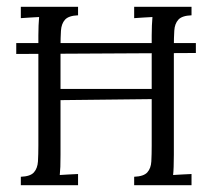

<svg xmlns="http://www.w3.org/2000/svg" viewBox="-20 -546 626 566"><path d="M27.9 -386.9V-419.1H557.4V-389.8ZM41.4 0V-24.9Q69.7 -26 80.1 -38Q90.6 -49.9 91.9 -70.2Q93.1 -90.6 93.1 -117V-441.5Q93.1 -456.9 93.7 -470.7Q94.2 -484.4 95.3 -495.8Q81.8 -495.4 68.4 -494.3Q55 -493.2 41.4 -492.5V-525.9H210.1V-500.9Q182.3 -499.8 171.6 -487.9Q161 -476 159.7 -455.6Q158.4 -435.3 158.4 -408.5V-283.8H427.2V-441.5Q427.2 -456.9 427.8 -470.7Q428.3 -484.4 429.4 -495.8Q415.8 -495.4 402.5 -494.3Q389.1 -493.2 375.5 -492.5V-525.9H544.6V-500.9Q516.3 -499.8 505.7 -487.9Q495 -476 493.8 -455.6Q492.5 -435.3 492.5 -408.5V-89.5Q492.5 -69.3 491.9 -54.5Q491.4 -39.6 490.3 -30.1Q503.9 -30.8 517.4 -31.7Q531 -32.6 544.6 -33V0H375.5V-24.9Q403.7 -26 414.4 -38Q425 -49.9 426.1 -70.2Q427.2 -90.6 427.2 -117V-253.8L158.4 -250.8V-89.5Q158.4 -69.3 157.9 -54.5Q157.3 -39.6 156.2 -30.1Q169.8 -30.8 183.2 -31.7Q196.6 -32.6 210.1 -33V0Z"/></svg>

Font: Parastoo
Style: Regular
Weight: 400
Foundry: Saber Rastikerdar (saber.rastikerdar@gmail.com)
Version: Version 3.000